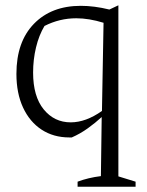

<svg xmlns="http://www.w3.org/2000/svg" viewBox="-20 -511 554 725"><path d="M242 8Q182 8 137 -21.5Q92 -51 67 -105Q42 -159 42 -232Q42 -353 108 -421Q174 -489 285 -489Q336 -489 393 -475L427 -491V155L492 175V194H273V175Q313 160 361 154L364 -69Q340 -47 311.5 -26.5Q283 -6 251 8Q248 8 242 8ZM105 -237Q105 -147 145 -98Q185 -49 247 -49Q304 -49 365 -92L371 -425Q316 -442 268 -442Q205 -442 148 -413Q127 -378 116 -332Q105 -286 105 -237Z"/></svg>

Font: Piazzolla Light
Style: Regular
Weight: 300
Designer: Juan Pablo del Peral
Foundry: Huerta Tipografica
Version: Version 1.330